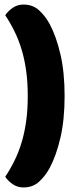

<svg xmlns="http://www.w3.org/2000/svg" viewBox="-20 -688 345 844"><path d="M83 136Q56 136 35 121Q14 106 3 89Q27 53 45.5 14.5Q64 -24 76.5 -67Q89 -110 95.5 -159Q102 -208 102 -266Q102 -324 95.5 -373Q89 -422 76.5 -465Q64 -508 45.5 -546.5Q27 -585 3 -621Q14 -638 35 -653Q56 -668 83 -668Q124 -668 151.5 -643Q179 -618 198 -583Q227 -529 245.5 -450Q264 -371 264 -266Q264 -161 245.5 -82Q227 -3 198 51Q179 86 151.5 111Q124 136 83 136Z"/></svg>

Font: Baloo Thambi 2 ExtraBold
Style: Regular
Weight: 800
Designer: Aadarsh Rajan and Ek Type
Foundry: Ek Type
Version: Version 1.640;hotconv 1.0.111;makeotfexe 2.5.65597; ttfautoh